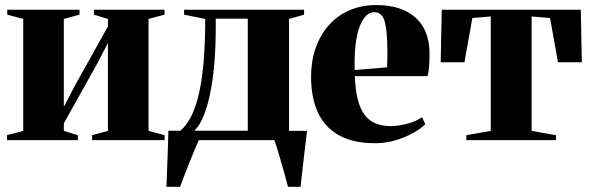

<svg xmlns="http://www.w3.org/2000/svg" viewBox="-20 -540 2276 740"><path d="M7 0V-19L69.5 -35.5V-467L8 -483.5V-502.5H286.5V-483.5L226 -467V-128L267 -207L396 -438V-467L342 -483.5V-502.5H614V-483.5L552.5 -467V-35.5L614.5 -19V0H335V-19L396 -35.5V-374.5L355 -295.5L226 -64.5V-35.5L280 -19V0Z M665 0V-31L675 -36Q700 -57.5 718 -94Q736 -130.5 747.8 -183.8Q759.5 -237 765.2 -307.5Q771 -378 771 -467L689.5 -483.5V-502.5H1152V-483.5L1094 -467V0ZM729 -36H935V-468H811.5V-435.5Q811.5 -357 805.8 -291.8Q800 -226.5 789 -175.5Q778 -124.5 763 -89.2Q748 -54 729 -36ZM621.5 180Q623 144.5 624.2 108.5Q625.5 72.5 626.8 36.2Q628 0 629 -36H803.5L748 -4Q741.5 10 731.5 34Q721.5 58 710.2 85.8Q699 113.5 689.5 138.8Q680 164 674 180ZM1090 180Q1085.5 161.5 1078.2 136Q1071 110.5 1063.5 84Q1056 57.5 1048.8 34.2Q1041.5 11 1036 -3L1019.5 -35.5H1163.5Q1161 -16 1158.2 6.5Q1155.5 29 1152.8 52.8Q1150 76.5 1147.5 99.5Q1145 122.5 1142.5 143Q1140 163.5 1138.5 180Z M1426 12Q1340.5 12 1285.8 -19Q1231 -50 1205 -107.2Q1179 -164.5 1179 -242.5Q1179 -307.5 1197.8 -358.5Q1216.5 -409.5 1250.2 -446Q1284 -482.5 1329.8 -501.5Q1375.5 -520.5 1430.5 -520.5Q1526 -520.5 1580 -473.5Q1634 -426.5 1635.5 -337Q1635.5 -303 1633.5 -280.2Q1631.5 -257.5 1627.5 -246.5H1347.5Q1349.5 -194 1358.8 -157.2Q1368 -120.5 1385 -97.8Q1402 -75 1427.2 -64.5Q1452.5 -54 1486 -54Q1514.5 -54 1549.8 -63.2Q1585 -72.5 1606.5 -88.5L1619 -61.5Q1605 -46.5 1575.2 -29.2Q1545.5 -12 1506.8 0Q1468 12 1426 12ZM1347 -270 1472 -280.5Q1472.5 -297 1472.8 -311.8Q1473 -326.5 1473 -343Q1473 -418 1463.2 -455.5Q1453.5 -493 1422 -493Q1406.5 -493 1392.5 -480.5Q1378.5 -468 1367.5 -441.2Q1356.5 -414.5 1351 -372.2Q1345.5 -330 1347 -270Z M1777.5 0V-19L1871.5 -35.5V-476.5L1800.5 -470.5L1770 -300H1678.5L1682.5 -502.5H2218.5L2222.5 -300H2130.5L2100 -470.5L2029 -476.5V-35.5L2123 -19V0Z"/></svg>

Font: Merriweather 144pt ExtraBold
Style: Regular
Weight: 800
Version: Version 2.100